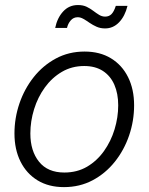

<svg xmlns="http://www.w3.org/2000/svg" viewBox="-20 -747 602 778"><path d="M239.3 11.2Q177.2 11.2 132.3 -16.1Q87.4 -43.5 63 -92.5Q38.6 -141.6 38.6 -206.1Q38.6 -268.6 58.8 -327.9Q79.1 -387.2 116.7 -434.6Q154.3 -481.9 206.5 -510Q258.8 -538.1 322.8 -538.1Q384.8 -538.1 429.7 -510.7Q474.6 -483.4 499 -434.3Q523.4 -385.3 523.4 -320.3Q523.4 -257.3 503.2 -198Q482.9 -138.7 445.3 -91.6Q407.7 -44.4 355.5 -16.6Q303.2 11.2 239.3 11.2ZM240.7 -47.9Q292.5 -47.9 332.8 -71.5Q373 -95.2 401.4 -135Q429.7 -174.8 444.3 -223.1Q459 -271.5 459 -320.3Q459 -367.7 443.4 -403.6Q427.7 -439.5 397 -459.5Q366.2 -479.5 321.3 -479.5Q271 -479.5 230.7 -455.8Q190.4 -432.1 161.9 -392.8Q133.3 -353.5 118.2 -304.7Q103 -255.9 103 -206.1Q103 -135.3 138.2 -91.6Q173.3 -47.9 240.7 -47.9ZM405.8 -631.8Q386.7 -631.8 371.3 -638.7Q356 -645.5 343 -654.5Q330.1 -663.6 318.1 -670.4Q306.2 -677.2 294.9 -677.2Q277.8 -677.2 266.6 -664.3Q255.4 -651.4 251.5 -633.8H203.6Q211.9 -674.3 235.8 -700.4Q259.8 -726.6 295.9 -726.6Q316.4 -726.6 331.1 -719.5Q345.7 -712.4 357.9 -703.1Q370.1 -693.8 381.6 -686.8Q393.1 -679.7 406.2 -679.7Q421.9 -679.7 431.9 -689.9Q441.9 -700.2 449.2 -723.1H496.6Q486.3 -681.2 462.4 -656.5Q438.5 -631.8 405.8 -631.8Z"/></svg>

Font: Inter 24pt Light
Style: Italic
Weight: 300
Italic angle: -9.3988°
Designer: Rasmus Andersson
Foundry: rsms
Version: Version 4.001;git-66647c0bb